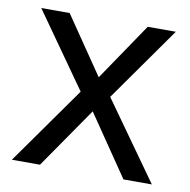

<svg xmlns="http://www.w3.org/2000/svg" viewBox="-66 -601 660 666"><g transform="rotate(10 264.5 -268.0)"><path d="M212 -274 27 -536H127L265 -334L402 -536H501L316 -274L511 0H411L265 -214L117 0H18Z"/></g></svg>

Font: Noto Sans Khmer UI
Style: Regular
Weight: 400
Designer: Danh Hong and the Monotype Design Team
Foundry: Monotype Imaging Inc.
Version: Version 2.002